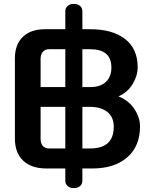

<svg xmlns="http://www.w3.org/2000/svg" viewBox="-20 -849 780 979"><path d="M694 -205Q694 -103 628.5 -46.5Q563 10 452 10H400V72Q400 89 388.5 99.5Q377 110 356 110Q336 110 324.5 99.5Q313 89 313 72V10H216Q140 10 98 -30Q56 -70 56 -142V-552Q56 -622 96.5 -661Q137 -700 209 -700H313V-791Q313 -808 324.5 -818.5Q336 -829 356 -829Q377 -829 388.5 -818.5Q400 -808 400 -791V-700H440Q554 -700 618 -650Q682 -600 682 -506Q682 -464 657 -421.5Q632 -379 585 -358V-357Q636 -337 665 -293.5Q694 -250 694 -205ZM187 -405H313V-598H230Q210 -598 198.5 -585Q187 -572 187 -549ZM400 -598V-405H440Q492 -405 520 -431.5Q548 -458 548 -505Q548 -598 440 -598ZM313 -92V-304H187V-141Q187 -118 198.5 -105Q210 -92 230 -92ZM560 -203Q560 -252 527.5 -278Q495 -304 440 -304H400V-92H440Q560 -92 560 -203Z"/></svg>

Font: Kodchasan
Style: Bold
Weight: 700
Designer: Katatrad Aksorn Co.,Ltd.
Foundry: Cadson Demak Co.,Ltd.
Version: Version 1.000; ttfautohint (v1.6)